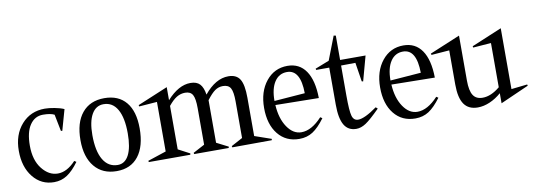

<svg xmlns="http://www.w3.org/2000/svg" viewBox="-49 -839 3187 1146"><g transform="rotate(-10 1544.0 -266.0)"><path d="M356 -76.2Q319.8 -26.4 284.4 -3.2Q249 20 205.1 20Q127 20 77.9 -41.3Q28.8 -102.5 28.8 -200.2Q28.8 -298.3 83.5 -360.1Q138.2 -421.9 225.1 -421.9Q249.5 -421.9 283.7 -415.5Q317.9 -409.2 340.8 -398.9L305.2 -272.9L296.9 -274.9L276.9 -376Q253.4 -388.2 208 -388.2Q158.2 -388.2 128.7 -344.7Q99.1 -301.3 99.1 -219.2Q99.1 -131.3 140.4 -79.1Q181.6 -26.9 235.8 -26.9Q291.5 -26.9 344.2 -84Z M402.3 -199.2Q402.3 -305.2 450.4 -363.5Q498.5 -421.9 585.4 -421.9Q670.9 -421.9 716.8 -366.7Q762.7 -311.5 762.7 -208Q762.7 -99.1 716.3 -39.6Q669.9 20 584.5 20Q499 20 450.7 -38.1Q402.3 -96.2 402.3 -199.2ZM477.5 -216.8Q477.5 -119.6 508.5 -67.4Q539.6 -15.1 596.7 -15.1Q640.6 -15.1 664.1 -60.5Q687.5 -106 687.5 -190.9Q687.5 -285.6 658.4 -336.4Q629.4 -387.2 574.7 -387.2Q528.3 -387.2 502.9 -342.8Q477.5 -298.3 477.5 -216.8Z M1196.8 -301.8V-43.9L1267.6 -7.8L1265.6 0H1056.6L1054.7 -7.8L1124.5 -44.9V-266.1Q1124.5 -324.7 1111.6 -347.4Q1098.6 -370.1 1066.4 -370.1Q1039.1 -370.1 1015.1 -355.7Q991.2 -341.3 964.4 -308.1V-44.9L1034.7 -7.8L1032.7 0H781.7L779.8 -7.8L891.6 -44.9V-345.2L782.7 -336.9L780.8 -345.2L964.4 -421.9V-342.8Q1035.6 -421.9 1107.4 -421.9Q1145 -421.9 1164.3 -401.6Q1183.6 -381.3 1190.4 -336.9Q1259.8 -421.9 1337.4 -421.9Q1386.2 -421.9 1407 -388.4Q1427.7 -355 1427.7 -275.9V-43.9L1528.8 -8.8L1526.4 -1L1287.6 0L1285.6 -7.8L1354.5 -44.9V-266.1Q1354.5 -324.7 1341.6 -347.4Q1328.6 -370.1 1295.4 -370.1Q1268.6 -370.1 1246.8 -354.7Q1225.1 -339.4 1196.8 -301.8Z M1769.5 -243.2Q1768.1 -386.2 1686.5 -386.2Q1638.2 -386.2 1610.8 -344.7Q1583.5 -303.2 1583.5 -230V-229ZM1515.1 -198.2Q1515.1 -296.9 1565.4 -359.4Q1615.7 -421.9 1695.3 -421.9Q1767.6 -421.9 1806.6 -365Q1845.7 -308.1 1847.2 -200.2L1584.5 -204.1Q1589.4 -121.6 1624.8 -69.3Q1660.2 -17.1 1710.4 -17.1Q1772 -17.1 1835.4 -85.9L1847.2 -78.1Q1808.6 -25.9 1773.2 -2.9Q1737.8 20 1691.4 20Q1610.4 20 1562.7 -39.3Q1515.1 -98.6 1515.1 -198.2Z M1858.9 -376 1943.8 -409.2 1999 -551.8 2011.7 -549.8V-401.9H2166L2125 -252L2116.7 -253.9L2098.6 -369.1L2011.7 -368.2V-187Q2011.7 -93.3 2020.5 -62.7Q2029.3 -32.2 2056.6 -32.2Q2095.2 -32.2 2171.9 -86.9L2182.6 -77.1Q2124.5 -19 2094.7 0.5Q2064.9 20 2036.6 20Q1987.3 20 1963.6 -20Q1939.9 -60.1 1939.9 -143.1V-368.2H1860.8Z M2472.7 -243.2Q2471.2 -386.2 2389.6 -386.2Q2341.3 -386.2 2314 -344.7Q2286.6 -303.2 2286.6 -230V-229ZM2218.3 -198.2Q2218.3 -296.9 2268.6 -359.4Q2318.8 -421.9 2398.4 -421.9Q2470.7 -421.9 2509.8 -365Q2548.8 -308.1 2550.3 -200.2L2287.6 -204.1Q2292.5 -121.6 2327.9 -69.3Q2363.3 -17.1 2413.6 -17.1Q2475.1 -17.1 2538.6 -85.9L2550.3 -78.1Q2511.7 -25.9 2476.3 -2.9Q2440.9 20 2394.5 20Q2313.5 20 2265.9 -39.3Q2218.3 -98.6 2218.3 -198.2Z M2551.8 -345.2 2735.8 -421.9V-148.9Q2735.8 -87.9 2753.7 -60.1Q2771.5 -32.2 2811 -32.2Q2862.3 -32.2 2916 -77.1V-345.2L2807.1 -336.9L2805.2 -345.2L2988.8 -421.9V-53.2L3085.9 -64L3087.9 -56.2L2916 20V-41Q2883.3 -12.2 2845.9 3.9Q2808.6 20 2772.9 20Q2716.8 20 2689.9 -18.8Q2663.1 -57.6 2663.1 -138.2V-345.2L2554.2 -336.9Z"/></g></svg>

Font: Halibut Cnd
Style: Regular
Weight: 400
Width: 3
Designer: Matteo Maggi
Foundry: Collletttivo
Version: Version 3.080 | FøM Fix